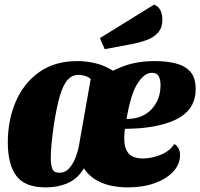

<svg xmlns="http://www.w3.org/2000/svg" viewBox="-20 -796 872 836"><path d="M180 20Q88 20 51 -30.5Q14 -81 14 -175Q14 -274 49 -354.5Q84 -435 151.5 -482.5Q219 -530 316 -530Q358 -530 398 -520Q438 -510 472 -488Q518 -511 560.5 -520.5Q603 -530 655 -530Q705 -530 745 -520Q785 -510 808.5 -484Q832 -458 832 -408Q832 -331 771 -290Q710 -249 593 -238Q576 -237 559 -236Q542 -235 524 -235Q521 -214 521 -193Q521 -151 539.5 -128.5Q558 -106 603 -106Q640 -106 679.5 -122Q719 -138 739 -169Q764 -154 764 -121Q764 -81 734.5 -49Q705 -17 653.5 1.5Q602 20 535 20Q506 20 471 14Q436 8 402.5 -10Q369 -28 345 -63Q319 -18 275.5 1Q232 20 180 20ZM531 -278Q600 -278 639.5 -320Q679 -362 679 -425Q679 -449 671 -464Q663 -479 642 -479Q608 -479 578.5 -432Q549 -385 531 -278ZM238 -44Q265 -44 282.5 -64.5Q300 -85 310.5 -114Q321 -143 325 -169L375 -452Q364 -462 348.5 -466Q333 -470 321 -470Q295 -470 275.5 -449.5Q256 -429 241 -379.5Q226 -330 213 -242Q208 -206 204.5 -171Q201 -136 201 -107Q201 -82 207 -63Q213 -44 238 -44ZM436 -582 415 -630 651 -776Q671 -768 679 -750Q687 -732 687 -710Q687 -676 669 -655Q651 -634 622 -623Q593 -612 559 -605Z"/></svg>

Font: Sansita Swashed ExtraBold
Style: Regular
Weight: 800
Designer: Pablo Cosgaya
Foundry: Omnibus-Type
Version: Version 1.003; ttfautohint (v1.8.3)